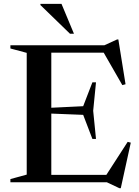

<svg xmlns="http://www.w3.org/2000/svg" viewBox="-20 -938 716 988"><path d="M474 -514.5 459.5 -368 474 -223H455.5L408 -347L180.5 -356V-380.5L408 -391.5L455.5 -514.5ZM626 -504.5 609.5 -500 505 -682 572.5 -667H165V-705H517L582.5 -735H589ZM517.5 -23 637 -208 653 -204 601.5 30.5H594.5L530 0H165V-38H582ZM33.5 0V-16.5L117.5 -39.5V-666L33.5 -688.5V-705H244V0ZM360.5 -764.5H340L188 -912V-918H296.5Z"/></svg>

Font: Newsreader 60pt Medium
Style: Regular
Weight: 500
Designer: Hugues Gentile
Foundry: Production Type
Version: Version 1.003